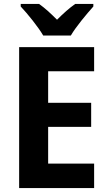

<svg xmlns="http://www.w3.org/2000/svg" viewBox="-20 -953 546 973"><path d="M199 -773H339C365 -818 420 -883 453 -920V-933H361C330 -911 302 -886 269 -853C237 -885 208 -912 178 -933H85V-920C120 -883 174 -816 199 -773ZM457 0V-124H224V-310H442V-432H224V-592H457V-714H77V0Z"/></svg>

Font: Noto Sans Georgian SemiCondensed Bold
Style: Regular
Weight: 700
Width: 4
Designer: Monotype Design Team, Akaki Razmadze
Foundry: Google LLC
Version: Version 2.005